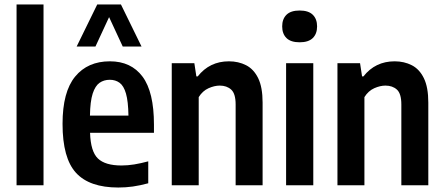

<svg xmlns="http://www.w3.org/2000/svg" viewBox="-20 -828 1985 858"><path d="M54 0V-808H174.5V0Z M508.5 10Q380 10 319.8 -55.5Q259.5 -121 259.5 -274.5Q259.5 -417.5 315.8 -485.8Q372 -554 471 -554Q566 -554 617 -485.5Q668 -417 668 -271V-234.5H382.5Q385 -151 417.5 -119.8Q450 -88.5 523 -88.5Q550.5 -88.5 579.8 -93.2Q609 -98 642.5 -107V-9Q605.5 1 573.8 5.5Q542 10 508.5 10ZM470.5 -471.5Q444.5 -471.5 425 -458Q405.5 -444.5 394.2 -409.8Q383 -375 382 -311.5H554Q553 -375 543 -409.8Q533 -444.5 514.5 -458Q496 -471.5 470.5 -471.5ZM322.5 -620 414.5 -808H520.5L612.5 -620H528.5L467.5 -751.5L406.5 -620Z M747.5 0V-545.5H848.5L857.5 -486.5H863.5Q916.5 -554 1003 -554Q1045.5 -554 1079.8 -536.5Q1114 -519 1133.8 -478.5Q1153.5 -438 1153.5 -369.5V0H1033V-361Q1033 -409.5 1013.2 -427.5Q993.5 -445.5 962 -445.5Q938.5 -445.5 912 -433.8Q885.5 -422 868 -394V0Z M1258.5 0V-545.5H1380V0ZM1319 -639Q1279.5 -639 1260.2 -658Q1241 -677 1241 -710Q1241 -743 1260.2 -762Q1279.5 -781 1319 -781Q1358.5 -781 1377.8 -762Q1397 -743 1397 -710Q1397 -677 1377.8 -658Q1358.5 -639 1319 -639Z M1488 0V-545.5H1589L1598 -486.5H1604Q1657 -554 1743.5 -554Q1786 -554 1820.2 -536.5Q1854.5 -519 1874.2 -478.5Q1894 -438 1894 -369.5V0H1773.5V-361Q1773.5 -409.5 1753.8 -427.5Q1734 -445.5 1702.5 -445.5Q1679 -445.5 1652.5 -433.8Q1626 -422 1608.5 -394V0Z"/></svg>

Font: Encode Sans Cnd SmBold
Style: Regular
Weight: 600
Width: 3
Designer: Multiple Designers
Foundry: Impallari Type
Version: Version 3.002; ttfautohint (v1.8.3) -l 8 -r 50 -G 200 -x 14 